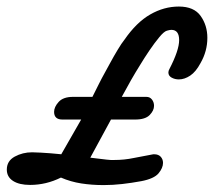

<svg xmlns="http://www.w3.org/2000/svg" viewBox="-59 -544 641 575"><path d="M251.5 10.3Q216.3 10.3 184.6 5.4Q152.8 0.5 123.5 -12.2Q79.1 9.8 31.2 9.8Q-1.5 9.8 -20 -2.2Q-38.6 -14.2 -38.6 -36.1Q-38.6 -62 -14.9 -75Q8.8 -87.9 37.1 -87.9Q48.3 -87.9 63.2 -86.9Q78.1 -85.9 91.8 -85L124.5 -82L184.1 -186H127.9Q103 -186 103 -209Q103 -223.6 116.7 -238.8Q130.4 -253.9 159.7 -253.9H217.8Q227.5 -273.4 236.6 -291.5Q245.6 -309.6 254.9 -326.2Q260.7 -336.4 271.2 -356Q281.7 -375.5 293.5 -395Q305.2 -414.6 313.5 -424.8Q349.6 -477.1 390.9 -500.7Q432.1 -524.4 476.6 -524.4Q522 -524.4 542 -496.1Q562 -467.8 562 -430.7Q562 -390.6 541.5 -355Q527.8 -329.1 510.7 -317.6Q493.7 -306.2 476.6 -306.2Q464.8 -306.2 455.1 -311.5Q445.3 -316.9 445.3 -326.7Q445.3 -332 448.2 -336.9Q477.5 -393.6 477.5 -423.8Q477.5 -454.6 454.1 -454.6Q449.7 -454.6 440.9 -452.1Q432.1 -449.7 418 -432.6Q403.8 -415.5 388.4 -392.8Q373 -370.1 360.4 -349.1Q347.2 -328.1 333.5 -304.2Q319.8 -280.3 305.7 -253.9H379.4Q390.1 -253.9 396.2 -245.8Q402.3 -237.8 402.3 -227.1Q402.3 -212.9 389.2 -199.5Q376 -186 345.7 -186H273.4L211.4 -71.8L260.7 -65.9Q268.6 -64.9 272.5 -64.9H283.2Q313.5 -64.9 341.3 -70.8L397.5 -81.5L400.4 -82H402.8Q415.5 -82 422.4 -74.5Q429.2 -66.9 429.2 -56.2Q429.2 -41 415.8 -24.9Q402.3 -8.8 364.3 -1.5Q335 3.9 306.9 7.1Q278.8 10.3 251.5 10.3Z"/></svg>

Font: Damion
Style: Regular
Weight: 400
Designer: Vernon Adams
Foundry: Vernon Adams
Version: Version 1.100; ttfautohint (v1.8.4.7-5d5b)